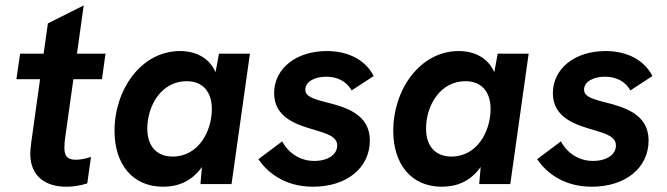

<svg xmlns="http://www.w3.org/2000/svg" viewBox="-20 -696 2523 726"><path d="M230 10C255 10 282 6.5 310 -2.5L324 -102.5C302 -95.5 284 -92 266.5 -92C234 -92 223.5 -107 223.5 -137C223.5 -149.5 224.5 -162 226.5 -176L257.5 -396.5H365.5L379 -493H271L296.5 -675.5L161 -607.5L145 -493H56L42 -396.5H131.5L98.5 -160C95.5 -136.5 94.5 -125.5 94.5 -115C94.5 -25.5 156.5 10 230 10Z M596.5 10C649 10 702.5 -7 743.5 -64.5L738 0H855.5L925 -493H808L795 -423C772 -476.5 721 -503 661 -503C513 -503 413 -356 413 -201.5C413 -77.5 479 10 596.5 10ZM537 -209.5C537 -296 589.5 -389 686 -389C746.5 -389 781 -349 781 -284C781 -199 730 -104 633 -104C572 -104 537 -144 537 -209.5Z M1163.5 10C1291 10 1378.5 -61 1378.5 -165C1378.5 -264 1288.5 -291 1208.5 -310.5C1156.5 -324 1134.5 -334 1134.5 -357C1134.5 -388 1171.5 -406 1213 -406C1253 -406 1289.5 -390.5 1309.5 -354L1393 -408.5C1363 -467.5 1299 -503 1216 -503C1098.5 -503 1016.5 -436 1016.5 -343.5C1016.5 -249 1106.5 -223 1171 -204.5C1215 -191 1255 -180 1255 -146C1255 -112 1221 -87.5 1168 -87.5C1115.5 -87.5 1071 -116.5 1047 -161.5L957 -94C987 -50 1050.5 10 1163.5 10Z M1650.5 10C1703 10 1756.5 -7 1797.5 -64.5L1792 0H1909.5L1979 -493H1862L1849 -423C1826 -476.5 1775 -503 1715 -503C1567 -503 1467 -356 1467 -201.5C1467 -77.5 1533 10 1650.5 10ZM1591 -209.5C1591 -296 1643.5 -389 1740 -389C1800.5 -389 1835 -349 1835 -284C1835 -199 1784 -104 1687 -104C1626 -104 1591 -144 1591 -209.5Z M2217.5 10C2345 10 2432.5 -61 2432.5 -165C2432.5 -264 2342.5 -291 2262.5 -310.5C2210.5 -324 2188.5 -334 2188.5 -357C2188.5 -388 2225.5 -406 2267 -406C2307 -406 2343.5 -390.5 2363.5 -354L2447 -408.5C2417 -467.5 2353 -503 2270 -503C2152.5 -503 2070.5 -436 2070.5 -343.5C2070.5 -249 2160.5 -223 2225 -204.5C2269 -191 2309 -180 2309 -146C2309 -112 2275 -87.5 2222 -87.5C2169.5 -87.5 2125 -116.5 2101 -161.5L2011 -94C2041 -50 2104.5 10 2217.5 10Z"/></svg>

Font: HK Grotesk
Style: Bold Italic
Weight: 700
Italic angle: -16°
Designer: Alfredo Marco Pradil
Foundry: Hanken Design Co.
Version: Version 3.001;FEAKit 1.0